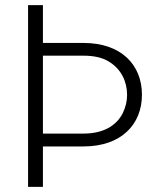

<svg xmlns="http://www.w3.org/2000/svg" viewBox="-20 -731 633 751"><path d="M89.8 0H147.9V-158.2H306.6C454.6 -158.2 535.2 -244.6 535.2 -360.4C535.2 -477.1 454.6 -563 306.6 -563H147.9V-710.9H89.8ZM306.6 -513.2C347.2 -513.2 379.9 -505.9 404.8 -490.7C455.1 -460.9 477.1 -410.6 477.1 -359.4C477.1 -335 471.2 -311 460 -288.1C436.5 -241.7 387.2 -208.5 306.6 -208.5H147.9V-513.2Z"/></svg>

Font: Vazirmatn ExtraLight
Style: Regular
Weight: 200
Designer: Saber Rastikerdar
Foundry: Saber Rastikerdar
Version: Version 33.003